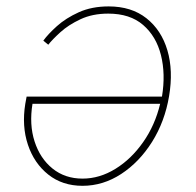

<svg xmlns="http://www.w3.org/2000/svg" viewBox="-20 -577 617 605"><path d="M322.4 -556.8Q394.2 -556.8 441.4 -519.5Q488.6 -482.2 507.5 -418.3Q526.3 -354.4 512.8 -274.1Q499.3 -193.9 459.2 -130Q419 -66.1 361.9 -28.8Q304.7 8.5 240.1 8.5Q176.8 8.5 132.3 -26.8Q87.7 -62.1 68 -120.9Q48.3 -179.7 59.7 -250L63.9 -272.7H490.4Q502.1 -343.8 487.2 -403.2Q472.3 -462.7 430.9 -498.4Q389.6 -534.1 321 -534.1Q271.3 -534.1 233.5 -516.3Q195.7 -498.6 170.3 -475.5Q144.9 -452.4 132.1 -436.1L116.5 -448.9Q131.4 -469.5 159.4 -494.7Q187.5 -519.9 228.3 -538.4Q269.2 -556.8 322.4 -556.8ZM484.7 -250H82.4Q71.7 -184.7 89 -131.2Q106.2 -77.8 145.4 -46Q184.7 -14.2 240.1 -14.2Q293.7 -14.2 343.6 -44.9Q393.5 -75.6 430.9 -128.9Q468.4 -182.2 484.7 -250Z"/></svg>

Font: Inter Thin  BETA
Style: Italic
Weight: 100
Italic angle: -9.39999°
Designer: Rasmus Andersson
Foundry: rsms
Version: Version 3.011;git-f93a4a705